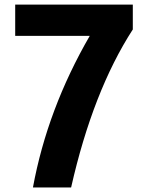

<svg xmlns="http://www.w3.org/2000/svg" viewBox="-20 -820 645 845"><path d="M46.9 -662.1V-799.8H564.5V-690.4Q388.7 -418 293 4.9H125Q188.5 -339.8 375 -662.1Z"/></svg>

Font: Gothic A1 Black
Style: Regular
Weight: 900
Version: Version 2.50